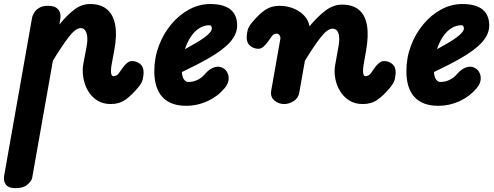

<svg xmlns="http://www.w3.org/2000/svg" viewBox="-45 -530 2514 978"><path d="M519.5 0Q478 0 448.5 -19.5Q419 -39 401.8 -70Q384.5 -101 379 -136.8Q373.5 -172.5 379.5 -205L396 -292.5Q401.5 -322.5 399.2 -343.8Q397 -365 388.2 -376Q379.5 -387 366 -387Q340 -387 304.5 -340.5Q269 -294 224.5 -221L119 375.5Q116 391.5 95.2 410Q74.5 428.5 34.5 428.5Q-1.5 428.5 -15 410.2Q-28.5 392 -24 366L118.5 -440.5Q120 -449 127.8 -463.2Q135.5 -477.5 153 -489Q170.5 -500.5 200.5 -500.5Q235 -500.5 251.2 -482Q267.5 -463.5 262 -432L257.5 -405Q293.5 -450 331.8 -479.8Q370 -509.5 414 -509.5Q468 -509.5 500.2 -482.2Q532.5 -455 542 -402Q551.5 -349 536.5 -270.5L525 -209Q520.5 -186 520.2 -171Q520 -156 523.2 -149Q526.5 -142 532.5 -142Q541 -142 548 -146Q555 -150 558 -154L579.5 -184Q589.5 -198.5 601.8 -208.8Q614 -219 626.5 -219Q650 -219 668.2 -204.8Q686.5 -190.5 686.5 -161.5Q686.5 -148 682.5 -127.5Q678.5 -107 656.5 -82Q624 -43 593 -21.5Q562 0 519.5 0Z M904 9Q823 9 782 -36Q741 -81 741 -167.5Q741 -235.5 764.2 -297Q787.5 -358.5 827.5 -406.5Q867.5 -454.5 918.8 -482Q970 -509.5 1025.5 -509.5Q1094.5 -509.5 1128.8 -481.8Q1163 -454 1163 -400.5Q1163 -378 1153.8 -356.5Q1144.5 -335 1125.8 -314.2Q1107 -293.5 1079 -272.8Q1051 -252 1013.5 -231Q990.5 -217.5 956 -199.8Q921.5 -182 881.5 -163Q882 -154.5 883.2 -147.8Q884.5 -141 886.5 -135.5Q890.5 -125.5 897.8 -119Q905 -112.5 915 -112.5Q938 -112.5 960.8 -123Q983.5 -133.5 1000.5 -154.5Q1023 -180.5 1049.2 -188Q1075.5 -195.5 1097 -179.5Q1107.5 -172 1114.5 -157Q1121.5 -142 1119.2 -122.2Q1117 -102.5 1098 -79.5Q1063.5 -38.5 1012 -14.8Q960.5 9 904 9ZM897 -279.5Q911 -287 924.5 -294.8Q938 -302.5 952 -310.5Q979.5 -326.5 997.5 -340Q1015.5 -353.5 1024.8 -364.8Q1034 -376 1034 -385Q1034 -391.5 1031.2 -396.5Q1028.5 -401.5 1022 -401.5Q994 -401.5 970 -386.2Q946 -371 927.5 -343.5Q909 -316 897 -279.5Z M1402.5 0Q1374.5 0 1352.8 -18.2Q1331 -36.5 1336.5 -68.5L1383 -332Q1384 -337 1382.8 -341.8Q1381.5 -346.5 1379 -350.2Q1376.5 -354 1373 -356.2Q1369.5 -358.5 1365.5 -358.5Q1354.5 -358.5 1349 -354.5Q1343.5 -350.5 1340.5 -346.5L1319 -316.5Q1309 -302.5 1296.8 -292Q1284.5 -281.5 1271.5 -281.5Q1248.5 -281.5 1230 -296Q1211.5 -310.5 1211.5 -339.5Q1211.5 -353 1215.8 -373.5Q1220 -394 1241.5 -418.5Q1274 -457.5 1305.2 -479Q1336.5 -500.5 1379 -500.5Q1414.5 -500.5 1447.2 -488Q1480 -475.5 1502.8 -452.2Q1525.5 -429 1531.5 -396.5Q1576.5 -449.5 1615.5 -478Q1654.5 -506.5 1697 -506.5Q1751.5 -506.5 1783.2 -480Q1815 -453.5 1824.2 -401.2Q1833.5 -349 1819.5 -270.5L1807 -199.5Q1804 -179.5 1804.2 -166.8Q1804.5 -154 1807.8 -148Q1811 -142 1816.5 -142Q1824.5 -142 1831.8 -146Q1839 -150 1842 -154L1863 -184Q1873 -198.5 1885.5 -208.8Q1898 -219 1910.5 -219Q1934 -219 1952.2 -204.8Q1970.5 -190.5 1970.5 -161.5Q1970.5 -148 1966.2 -127.5Q1962 -107 1940.5 -82Q1908 -43 1877 -21.5Q1846 0 1803 0Q1762.5 0 1733.5 -18.5Q1704.5 -37 1686.8 -66.5Q1669 -96 1662.8 -130.5Q1656.5 -165 1662 -197L1679 -292.5Q1684.5 -322.5 1682.5 -342.8Q1680.5 -363 1671.8 -373.5Q1663 -384 1649 -384Q1623 -384 1587.8 -338.8Q1552.5 -293.5 1508 -220L1479.5 -58.5Q1474.5 -30 1450.8 -15Q1427 0 1402.5 0Z M2188 9Q2107 9 2066 -36Q2025 -81 2025 -167.5Q2025 -235.5 2048.2 -297Q2071.5 -358.5 2111.5 -406.5Q2151.5 -454.5 2202.8 -482Q2254 -509.5 2309.5 -509.5Q2378.5 -509.5 2412.8 -481.8Q2447 -454 2447 -400.5Q2447 -378 2437.8 -356.5Q2428.5 -335 2409.8 -314.2Q2391 -293.5 2363 -272.8Q2335 -252 2297.5 -231Q2274.5 -217.5 2240 -199.8Q2205.5 -182 2165.5 -163Q2166 -154.5 2167.2 -147.8Q2168.5 -141 2170.5 -135.5Q2174.5 -125.5 2181.8 -119Q2189 -112.5 2199 -112.5Q2222 -112.5 2244.8 -123Q2267.5 -133.5 2284.5 -154.5Q2307 -180.5 2333.2 -188Q2359.5 -195.5 2381 -179.5Q2391.5 -172 2398.5 -157Q2405.5 -142 2403.2 -122.2Q2401 -102.5 2382 -79.5Q2347.5 -38.5 2296 -14.8Q2244.5 9 2188 9ZM2181 -279.5Q2195 -287 2208.5 -294.8Q2222 -302.5 2236 -310.5Q2263.5 -326.5 2281.5 -340Q2299.5 -353.5 2308.8 -364.8Q2318 -376 2318 -385Q2318 -391.5 2315.2 -396.5Q2312.5 -401.5 2306 -401.5Q2278 -401.5 2254 -386.2Q2230 -371 2211.5 -343.5Q2193 -316 2181 -279.5Z"/></svg>

Font: Edu VIC WA NT Hand Pre
Style: Regular
Weight: 400
Designer: Tina and Corey Anderson, Eben Sorkin, Mirko Velimirovic
Foundry: Google for Education
Version: Version 1.000